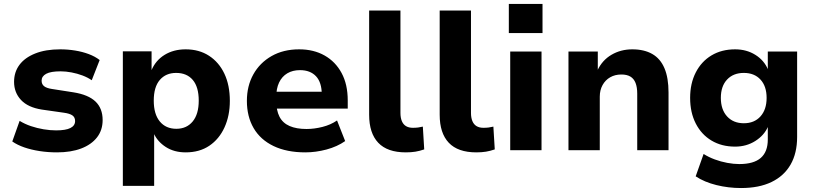

<svg xmlns="http://www.w3.org/2000/svg" viewBox="-20 -758 4111 969"><path d="M268 11Q222 11 180 4.5Q138 -2 103 -14Q68 -26 42 -44L79 -148Q105 -132 136 -121.5Q167 -111 200 -105.5Q233 -100 263 -100Q312 -100 335.5 -112Q359 -124 359 -147Q359 -166 345.5 -175.5Q332 -185 303 -189L191 -205Q121 -216 86 -253.5Q51 -291 51 -345Q51 -394 78 -430.5Q105 -467 157.5 -488Q210 -509 284 -509Q322 -509 359 -503Q396 -497 428 -485Q460 -473 483 -455L443 -353Q423 -367 396.5 -377Q370 -387 341 -392.5Q312 -398 286 -398Q236 -398 213 -385.5Q190 -373 190 -351Q190 -333 202.5 -323Q215 -313 242 -309L351 -292Q426 -280 462 -245.5Q498 -211 498 -152Q498 -101 469.5 -64.5Q441 -28 389.5 -8.5Q338 11 268 11Z M600 180V-499H745V-402H744Q765 -453 810.5 -481Q856 -509 917 -509Q985 -509 1035 -476.5Q1085 -444 1112.5 -386Q1140 -328 1140 -249Q1140 -174 1113 -115Q1086 -56 1036.5 -22.5Q987 11 917 11Q859 11 817 -16Q775 -43 756 -85H758V180ZM870 -108Q922 -108 952.5 -145Q983 -182 983 -250Q983 -319 953 -354.5Q923 -390 869 -390Q817 -390 786.5 -354.5Q756 -319 756 -250Q756 -182 786.5 -145Q817 -108 870 -108Z M1521 11Q1427 11 1360.5 -21Q1294 -53 1260 -111.5Q1226 -170 1226 -249Q1226 -324 1258.5 -382.5Q1291 -441 1350.5 -475Q1410 -509 1490 -509Q1563 -509 1618 -478Q1673 -447 1704 -389.5Q1735 -332 1735 -251V-210H1353V-295H1618L1604 -280Q1604 -342 1575 -373Q1546 -404 1494 -404Q1457 -404 1430 -388Q1403 -372 1388.5 -341.5Q1374 -311 1374 -266V-253Q1374 -201 1390.5 -169Q1407 -137 1441.5 -122Q1476 -107 1527 -107Q1566 -107 1607.5 -117.5Q1649 -128 1681 -150L1722 -46Q1682 -18 1628 -3.5Q1574 11 1521 11Z M2028 11Q1935 11 1889 -37.5Q1843 -86 1843 -179V-705H2001V-188Q2001 -164 2008 -147Q2015 -130 2029 -121.5Q2043 -113 2064 -113Q2078 -113 2090 -114.5Q2102 -116 2114 -119L2121 -4Q2098 4 2076.5 7.5Q2055 11 2028 11Z M2384 11Q2291 11 2245 -37.5Q2199 -86 2199 -179V-705H2357V-188Q2357 -164 2364 -147Q2371 -130 2385 -121.5Q2399 -113 2420 -113Q2434 -113 2446 -114.5Q2458 -116 2470 -119L2477 -4Q2454 4 2432.5 7.5Q2411 11 2384 11Z M2548 -591V-738H2718V-591ZM2555 0V-498H2713V0Z M2849 0V-498H2997V-402H2995Q3019 -454 3066 -481.5Q3113 -509 3171 -509Q3231 -509 3272 -485.5Q3313 -462 3333.5 -413.5Q3354 -365 3354 -291V0H3196V-285Q3196 -318 3187.5 -339.5Q3179 -361 3161.5 -371.5Q3144 -382 3116 -382Q3084 -382 3059.5 -368Q3035 -354 3021 -328.5Q3007 -303 3007 -270V0Z M3720 191Q3656 191 3595.5 176Q3535 161 3491 132L3531 19Q3556 35 3587 46.5Q3618 58 3650.5 64Q3683 70 3711 70Q3784 70 3819.5 39Q3855 8 3855 -54V-119H3856Q3837 -75 3792 -46.5Q3747 -18 3690 -18Q3622 -18 3571 -48.5Q3520 -79 3491.5 -134.5Q3463 -190 3463 -264Q3463 -337 3491.5 -392.5Q3520 -448 3571 -478.5Q3622 -509 3690 -509Q3748 -509 3792.5 -481Q3837 -453 3856 -407H3855V-498H4003V-67Q4003 15 3970 72.5Q3937 130 3874 160.5Q3811 191 3720 191ZM3734 -136Q3787 -136 3818 -170.5Q3849 -205 3849 -264Q3849 -323 3818 -356.5Q3787 -390 3734 -390Q3681 -390 3649.5 -356.5Q3618 -323 3618 -264Q3618 -205 3649.5 -170.5Q3681 -136 3734 -136Z"/></svg>

Font: Nunito Sans 9pt ExtraBold
Style: Regular
Weight: 800
Version: Version 3.101;gftools[0.9.27]